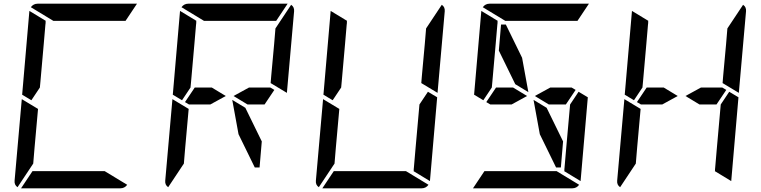

<svg xmlns="http://www.w3.org/2000/svg" viewBox="-20 -1020 4120 1040"><path d="M167 -218 160 -134 75 -6Q57 -18 59 -41L98 -483L186 -430ZM269 -907 147 -981Q161 -1000 184 -1000H720Q720 -1000 722 -1000L660 -907H657H626H490H398ZM547 -93 669 -19Q655 0 632 0H96Q96 0 94 0L156 -93H159H190H326H418ZM139 -959Q139 -959 139 -961L228 -907L227 -905V-895L226 -887L217 -782L199 -578L196 -546L150 -477L100 -507Z M1203 -500 1119 -454H1024H1004L982 -467L1035 -546H1127ZM1444 -546 1466 -533 1413 -454H1321L1245 -500L1329 -546ZM983 -218 976 -134 891 -6Q873 -18 875 -41L914 -483L1002 -430ZM1557 -994Q1575 -982 1573 -959L1534 -517L1446 -570L1449 -607L1465 -782L1472 -866ZM1085 -907 963 -981Q977 -1000 1000 -1000H1536Q1536 -1000 1538 -1000L1476 -907H1473H1442H1306H1214ZM1398 -254 1386 -113H1360L1272 -293L1238 -479L1309 -436ZM955 -959Q955 -959 955 -961L1044 -907L1043 -905V-895L1042 -887L1033 -782L1015 -578L1012 -546L966 -477L916 -507Z M2298 -523 2348 -493 2309 -41Q2309 -41 2309 -39L2220 -93L2221 -95V-103L2222 -113L2231 -218L2252 -454ZM1799 -218 1792 -134 1707 -6Q1689 -18 1691 -41L1730 -483L1818 -430ZM2373 -994Q2391 -982 2389 -959L2350 -517L2262 -570L2265 -607L2281 -782L2288 -866ZM2179 -93 2301 -19Q2287 0 2264 0H1728Q1728 0 1726 0L1788 -93H1791H1822H1958H2050ZM1771 -959Q1771 -959 1771 -961L1860 -907L1859 -905V-895L1858 -887L1849 -782L1831 -578L1828 -546L1782 -477L1732 -507Z M2835 -500 2751 -454H2656H2636L2614 -467L2667 -546H2759ZM3076 -546 3098 -533 3045 -454H2953L2877 -500L2961 -546ZM2682 -746 2694 -887H2720L2808 -707L2842 -521L2771 -564ZM3114 -523 3164 -493 3125 -41Q3125 -41 3125 -39L3036 -93L3037 -95V-103L3038 -113L3047 -218L3068 -454ZM2717 -907 2595 -981Q2609 -1000 2632 -1000H3168Q3168 -1000 3170 -1000L3108 -907H3105H3074H2938H2846ZM2995 -93 3117 -19Q3103 0 3080 0H2544Q2544 0 2542 0L2604 -93H2607H2638H2774H2866ZM3030 -254 3018 -113H2992L2904 -293L2870 -479L2941 -436ZM2587 -959Q2587 -959 2587 -961L2676 -907L2675 -905V-895L2674 -887L2665 -782L2647 -578L2644 -546L2598 -477L2548 -507Z M3651 -500 3567 -454H3472H3452L3430 -467L3483 -546H3575ZM3892 -546 3914 -533 3861 -454H3769L3693 -500L3777 -546ZM3930 -523 3980 -493 3941 -41Q3941 -41 3941 -39L3852 -93L3853 -95V-103L3854 -113L3863 -218L3884 -454ZM3431 -218 3424 -134 3339 -6Q3321 -18 3323 -41L3362 -483L3450 -430ZM4005 -994Q4023 -982 4021 -959L3982 -517L3894 -570L3897 -607L3913 -782L3920 -866ZM3403 -959Q3403 -959 3403 -961L3492 -907L3491 -905V-895L3490 -887L3481 -782L3463 -578L3460 -546L3414 -477L3364 -507Z"/></svg>

Font: DSEG14 Modern
Style: Italic
Weight: 400
Italic angle: -5°
Designer: Keshikan(Twitter:@keshinomi_88pro)
Version: Version 0.46